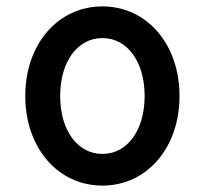

<svg xmlns="http://www.w3.org/2000/svg" viewBox="-20 -570 640 600"><path d="M300 10C439 10 541 -108 541 -270C541 -432 439 -550 300 -550C161 -550 59 -432 59 -270C59 -108 161 10 300 10ZM300 -89C222 -89 168 -163 168 -270C168 -377 222 -451 300 -451C378 -451 432 -377 432 -270C432 -163 378 -89 300 -89Z"/></svg>

Font: CommitMono
Style: 600Regular
Weight: 600
Monospace: yes
Designer: Eigil Nikolajsen
Foundry: Eigil Nikolajsen
Version: Version 1.143